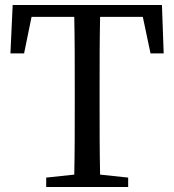

<svg xmlns="http://www.w3.org/2000/svg" viewBox="-20 -753 701 773"><path d="M555 -685 586 -538H639L632 -733H31L22 -538H77L107 -685H279C281 -589 281 -491 281 -393V-339C281 -241 281 -145 279 -50L166 -38V0H496V-38L383 -50C381 -146 381 -243 381 -339V-393C381 -491 381 -589 383 -685Z"/></svg>

Font: Noto Serif CJK JP Medium
Style: Regular
Weight: 500
Designer: Ryoko NISHIZUKA 西塚涼子 (kana & ideographs); Frank Grießhammer (Latin, Greek & Cyrillic); Wenlong ZHANG 张文龙 (bopomofo); San
Foundry: Adobe Systems Incorporated
Version: Version 1.000;PS 1;hotconv 16.6.53;makeotf.lib2.5.65590